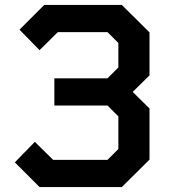

<svg xmlns="http://www.w3.org/2000/svg" viewBox="-20 -757 685 777"><path d="M140 0 40 -100 121 -183 195 -110H415L459 -154V-286L415 -330H200V-440H415L459 -484V-583L415 -627H214L140 -554L59 -637L159 -737H473L585 -626V-452L517 -385L585 -318V-111L473 0Z"/></svg>

Font: Tomorrow Medium
Style: Regular
Weight: 500
Designer: Tony de Marco, Monica Rizzolli
Foundry: Just in Type
Version: Version 2.002